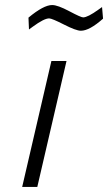

<svg xmlns="http://www.w3.org/2000/svg" viewBox="-20 -742 429 762"><path d="M68 0H128L244 -500H184ZM301 -620C323.7 -620 353 -636 389 -668L385 -714L371 -704C342.3 -683.3 322 -673 310 -673C304 -673 285.7 -681.2 255 -697.5C224.3 -713.8 201.7 -722 187 -722C164.3 -722 133 -705.3 93 -672L95 -625L110 -636C140 -658 161.7 -669 175 -669C182.3 -669 202 -660.8 234 -644.5C266 -628.2 288.3 -620 301 -620Z"/></svg>

Font: Titillium Web
Style: Light Italic
Weight: 300
Italic angle: -13°
Version: Version 1.001;PS 57.000;hotconv 1.0.70;makeotf.lib2.5.55311